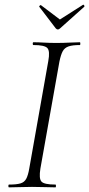

<svg xmlns="http://www.w3.org/2000/svg" viewBox="-20 -807 384 827"><path d="M19 0Q16 0 16 -6Q16 -12 19 -12Q51 -12 68 -17Q85 -22 93 -37Q101 -52 106 -81L188 -544Q196 -587 184 -600Q172 -613 124 -613Q121 -613 121 -619Q121 -625 124 -625Q144 -625 169 -623.5Q194 -622 222 -622Q254 -622 279.5 -623.5Q305 -625 324 -625Q326 -625 326 -619Q326 -613 324 -613Q292 -613 275 -607Q258 -601 250 -586Q242 -571 236 -542L154 -81Q147 -38 158.5 -25Q170 -12 219 -12Q221 -12 221 -6Q221 0 219 0Q199 0 174 -1Q149 -2 118 -2Q90 -2 64.5 -1Q39 0 19 0ZM220 -685 149 -778Q148 -780 151.5 -783Q155 -786 156 -785L238 -723L337 -786Q340 -788 342.5 -784Q345 -780 343 -778L239 -685Q229 -675 220 -685Z"/></svg>

Font: Cormorant Garamond Light Light
Style: Italic
Weight: 300
Italic angle: -10°
Version: Version 4.001